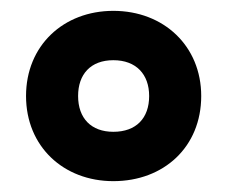

<svg xmlns="http://www.w3.org/2000/svg" viewBox="-20 -744 419 354"><path d="M189 -410C282 -410 351 -473 351 -567C351 -659 282 -724 189 -724C97 -724 28 -660 28 -567C28 -474 97 -410 189 -410ZM189 -501C148 -501 124 -526 124 -567C124 -607 147 -633 189 -633C231 -633 255 -607 255 -567C255 -526 231 -501 189 -501Z"/></svg>

Font: Noto Sans Lao Looped Condensed ExtraBold
Style: Regular
Weight: 800
Width: 3
Designer: Mark Frömberg, Ben Mitchell
Foundry: The Fontpad Ltd
Version: Version 1.002